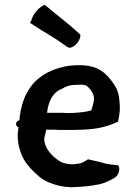

<svg xmlns="http://www.w3.org/2000/svg" viewBox="-20 -762 573 795"><path d="M450 -23C473 -34 479 -65 470 -76L469 -78H467C448 -80 432 -81 412 -86C393 -92 368 -97 346 -102H344L342 -101C336 -96 329 -94 322 -89C311 -84 289 -82 277 -82C265 -81 246 -86 235 -90C202 -108 163 -145 163 -188C165 -199 169 -210 171 -225H206C217 -224 229 -224 242 -224H272C286 -224 302 -224 320 -225C382 -227 422 -237 466 -257L468 -258L469 -260C477 -294 478 -317 474 -350C471 -386 458 -406 439 -431C421 -454 405 -468 379 -480C350 -493 305 -494 268 -490C188 -478 125 -441 93 -380C77 -356 63 -302 61 -271V-264L58 -263H57C48 -260 45 -251 47 -244C49 -240 51 -237 57 -235C50 -201 53 -168 65 -133C75 -103 89 -85 108 -63C130 -41 151 -19 184 -6C211 5 239 12 271 13H284C290 13 294 12 300 12C327 11 355 8 380 3C406 0 430 -12 450 -23ZM108 -665C121 -657 133 -649 145 -641C170 -626 213 -600 237 -583L255 -570L266 -564H267C287 -565 312 -590 313 -616V-618L299 -631C260 -667 207 -706 168 -740L166 -742L163 -741C140 -732 115 -702 109 -675L104 -668ZM266 -294C258 -294 250 -294 242 -295H241H175C180 -342 198 -378 233 -393H234C255 -406 272 -411 304 -411C334 -413 341 -408 355 -390C366 -375 372 -360 368 -344V-343C368 -336 361 -316 358 -305L342 -301C323 -297 290 -294 266 -294Z"/></svg>

Font: Hussar Pisanka
Style: Sbd
Weight: 600
Designer: Robert Jablonski
Foundry: Cannot Into Space Fonts
Version: Version 1.070